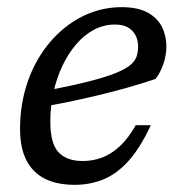

<svg xmlns="http://www.w3.org/2000/svg" viewBox="-20 -506 502 536"><path d="M301 -437.5Q270 -437.5 242.5 -423Q215 -408.5 192.8 -382.5Q170.5 -356.5 154.2 -322.2Q138 -288 129.2 -248.2Q120.5 -208.5 120.5 -167Q120.5 -105 143.5 -80.8Q166.5 -56.5 211 -56.5Q239.5 -56.5 265.2 -66.2Q291 -76 314.5 -97.8Q338 -119.5 359 -156.5H401Q371.5 -93 338.8 -56.8Q306 -20.5 268.8 -5.2Q231.5 10 188.5 10Q139 10 105 -7.2Q71 -24.5 53.5 -59Q36 -93.5 36 -145.5Q36 -204 50.5 -255.8Q65 -307.5 91.5 -349.8Q118 -392 153.5 -422.5Q189 -453 231.2 -469.5Q273.5 -486 319.5 -486Q364.5 -486 392 -471Q419.5 -456 432 -431Q444.5 -406 444.5 -376Q444.5 -352 436 -327.2Q427.5 -302.5 414 -285.5Q376.5 -273 338 -262Q299.5 -251 261 -241.8Q222.5 -232.5 185.2 -224.5Q148 -216.5 112.5 -210.5L115 -254Q184 -267.5 229.8 -279.2Q275.5 -291 302.8 -302Q330 -313 343.5 -324.2Q357 -335.5 361.2 -348Q365.5 -360.5 365.5 -375.5Q365.5 -394.5 358 -408.2Q350.5 -422 336.5 -429.8Q322.5 -437.5 301 -437.5Z"/></svg>

Font: Newsreader 11pt
Style: Italic
Weight: 400
Italic angle: -17°
Version: Version 1.003